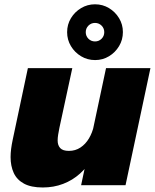

<svg xmlns="http://www.w3.org/2000/svg" viewBox="-20 -840 702 871"><path d="M174 10.5Q121 10.5 88.8 -7Q56.5 -24.5 42.2 -55.8Q28 -87 28 -127.5Q28 -145 30.5 -164.8Q33 -184.5 37.5 -205.5L106.5 -531H308L249.5 -260Q246 -243.5 243.8 -229Q241.5 -214.5 241.5 -202.5Q241.5 -181 253.2 -168.2Q265 -155.5 292.5 -155.5Q322 -155.5 345 -170.8Q368 -186 383.5 -212Q399 -238 406 -270L436.5 -225Q425.5 -170.5 401.5 -127Q377.5 -83.5 343.2 -52.8Q309 -22 266.2 -5.8Q223.5 10.5 174 10.5ZM348 0 461 -531H662.5L549.5 0ZM411 -652Q428.5 -652 440.8 -664.2Q453 -676.5 453 -694Q453 -711.5 440.8 -723.8Q428.5 -736 411 -736Q393.5 -736 381.2 -723.8Q369 -711.5 369 -694Q369 -676.5 381.2 -664.2Q393.5 -652 411 -652ZM411.5 -567.5Q376.5 -567.5 347.8 -584.8Q319 -602 301.8 -630.8Q284.5 -659.5 284.5 -694Q284.5 -729 301.8 -757.5Q319 -786 347.8 -803.2Q376.5 -820.5 411 -820.5Q446 -820.5 474.5 -803.2Q503 -786 520.2 -757.5Q537.5 -729 537.5 -694.5Q537.5 -659.5 520.2 -630.8Q503 -602 474.5 -584.8Q446 -567.5 411.5 -567.5Z"/></svg>

Font: Epilogue Black
Style: Italic
Weight: 900
Italic angle: -12°
Designer: Tyler Finck
Foundry: Etcetera Type Co
Version: Version 2.111